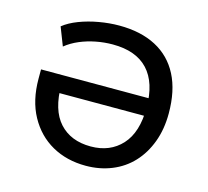

<svg xmlns="http://www.w3.org/2000/svg" viewBox="-104 -834 1041 963"><g transform="rotate(15 416.5 -352.5)"><path d="M419 9Q320 9 243.5 -34Q167 -77 122.5 -158Q78 -239 78 -352V-400H694V-309H157L196 -352Q196 -221 255 -156Q314 -91 418 -91Q518 -91 578.5 -157Q639 -223 639 -352Q639 -481 577 -547.5Q515 -614 394 -614Q350 -614 306.5 -605.5Q263 -597 224 -580.5Q185 -564 154 -539L117 -634Q148 -659 195 -677Q242 -695 296 -704.5Q350 -714 401 -714Q513 -714 592 -672.5Q671 -631 712.5 -550.5Q754 -470 754 -352Q754 -270 729 -203Q704 -136 659.5 -88.5Q615 -41 553 -16Q491 9 419 9Z"/></g></svg>

Font: Nunito Sans 6pt SemiBold
Style: Regular
Weight: 600
Version: Version 3.101;gftools[0.9.27]